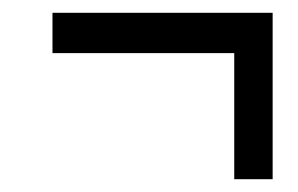

<svg xmlns="http://www.w3.org/2000/svg" viewBox="-20 -409 465 300"><path d="M346 -129H406V-389H62V-326H346Z"/></svg>

Font: Noto Serif Condensed Semi
Style: Italic
Weight: 600
Width: 3
Italic angle: -12°
Designer: Monotype Design Team
Foundry: Monotype Imaging Inc.
Version: Version 1.901